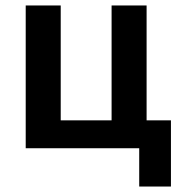

<svg xmlns="http://www.w3.org/2000/svg" viewBox="-20 -542 663 702"><path d="M489 140H605V-102H516V-522H388V-102H202V-522H74V0H489Z"/></svg>

Font: Braiins Sans SemiBold
Style: Regular
Weight: 600
Designer: Mike Abbink, Paul van der Laan, Pieter van Rosmalen, Jiri Chlebus, Lubos Buracinsky
Foundry: Bold Monday, Sudetype
Version: Version 1.000;hotconv 1.0.109;makeotfexe 2.5.65596